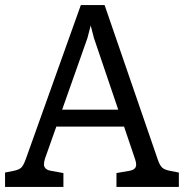

<svg xmlns="http://www.w3.org/2000/svg" viewBox="-24 -740 729 760"><path d="M684 -57V0H437V-55L489 -64Q515 -69 515 -88Q515 -97 511 -109L467 -239H199L154 -112Q150 -98 150 -90Q150 -69 177 -64L227 -55V0H-4V-57L31 -64Q51 -68 60 -76.5Q69 -85 78 -110L296 -720H390L600 -110Q608 -86 617.5 -77Q627 -68 648 -64ZM444 -306 348 -589 335 -639 322 -589 222 -306Z"/></svg>

Font: Enriqueta
Style: Regular
Weight: 400
Designer: Viviana Monsalve, Gustavo Ibarra
Foundry: 72Puntos
Version: Version 2.000